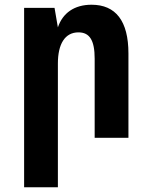

<svg xmlns="http://www.w3.org/2000/svg" viewBox="-20 -580 642 808"><path d="M81.5 208H223.6V-313C223.6 -395 253.4 -443.8 310.1 -443.8C357.4 -443.8 378.4 -410.2 378.4 -333V0H520.5V-355C520.5 -492.2 466.8 -560.1 365.2 -560.1C292.5 -560.1 243.7 -524.9 223.6 -464.8L209.5 -546.9H81.5Z"/></svg>

Font: Hack
Style: Bold
Weight: 700
Monospace: yes
Designer: Christopher Simpkins
Foundry: Christopher Simpkins
Version: Version 2.010